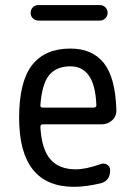

<svg xmlns="http://www.w3.org/2000/svg" viewBox="-20 -720 540 750"><path d="M254.9 -460.9Q200.2 -460.9 171.9 -426.3Q143.6 -391.6 137.7 -307.6Q137.7 -299.8 146.5 -299.8H346.7Q355.5 -299.8 356.4 -307.6Q351.6 -460.9 254.9 -460.9ZM269.5 9.8Q54.7 9.8 54.7 -259.8Q54.7 -400.4 105 -465.3Q155.3 -530.3 254.9 -530.3Q340.8 -530.3 385.7 -473.6Q430.7 -417 434.6 -291Q435.5 -266.6 418.5 -250.5Q401.4 -234.4 377 -234.4H146.5Q138.7 -234.4 137.7 -224.6Q142.6 -136.7 176.8 -97.7Q210.9 -58.6 275.4 -58.6Q316.4 -58.6 373 -79.1Q386.7 -84 398.4 -76.7Q410.2 -69.3 410.2 -54.7Q410.2 -13.7 373 -3.9Q314.5 9.8 269.5 9.8ZM370.1 -700.2Q382.8 -700.2 391.6 -691.4Q400.4 -682.6 400.4 -669.9Q400.4 -657.2 391.6 -648.4Q382.8 -639.6 370.1 -639.6H129.9Q117.2 -639.6 108.4 -648.4Q99.6 -657.2 99.6 -669.9Q99.6 -682.6 108.4 -691.4Q117.2 -700.2 129.9 -700.2Z"/></svg>

Font: Rounded Mgen+ 2m regular
Style: Regular
Weight: 400
Designer: [Source Han Sans]
Ryoko NISHIZUKA  (kana & ideographs); Paul D. Hunt (Latin, Greek & Cyrillic); Wenlong ZHANG  (bopomofo
Version: Version 1.059.20150602